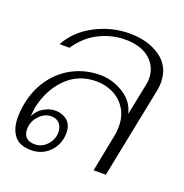

<svg xmlns="http://www.w3.org/2000/svg" viewBox="-108 -660 734 767"><g transform="rotate(20 259.0 -276.5)"><path d="M10 -96Q10 -125 16 -156Q29 -221 65 -269Q101 -317 152.5 -342Q204 -367 262 -367Q314 -367 361 -338.5Q408 -310 420 -259L447 -392Q450 -406 450 -419Q450 -469 413 -501.5Q376 -534 308 -534Q252 -534 199 -508Q146 -482 109 -427H67Q100 -489 169.5 -526Q239 -563 317 -563Q394 -563 447 -526.5Q500 -490 500 -421Q500 -401 496 -384L419 0H367L398 -158Q402 -177 402 -199Q402 -243 381.5 -274.5Q361 -306 328 -322Q295 -338 257 -338Q181 -338 129.5 -286.5Q78 -235 61 -154L57 -117Q70 -144 94.5 -158Q119 -172 144 -172Q172 -172 193 -155Q214 -138 214 -103Q214 -55 182.5 -22.5Q151 10 104 10Q55 10 32.5 -18.5Q10 -47 10 -96ZM183 -94Q183 -117 170 -131Q157 -145 136 -145Q106 -145 83.5 -120.5Q61 -96 61 -63Q61 -42 73 -29.5Q85 -17 110 -17Q140 -17 161.5 -40.5Q183 -64 183 -94Z"/></g></svg>

Font: Taviraj ExtraLight
Style: Italic
Weight: 275
Italic angle: -12°
Designer: Katatrad Team
Foundry: CadsonDemak
Version: Version 1.001